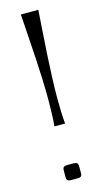

<svg xmlns="http://www.w3.org/2000/svg" viewBox="-105 -668 375 711"><g transform="rotate(-15 83.0 -312.5)"><path d="M117.2 -33.2V-7.8Q117.2 1 113.3 4.4Q109.4 7.8 100.1 7.8H75.2Q65.9 7.8 62 4.4Q58.1 1 58.1 -7.8V-33.2Q58.1 -42.5 62 -46.1Q65.9 -49.8 75.2 -49.8H100.1Q109.4 -49.8 113.3 -46.1Q117.2 -42.5 117.2 -33.2ZM121.1 -632.8Q119.1 -604.5 115.5 -550.5Q111.8 -496.6 109.9 -462.9Q107.9 -429.2 106 -383.3Q104 -337.4 104 -299.8Q104 -239.7 107.9 -200.2H66.9Q70.8 -239.7 70.8 -299.8Q70.8 -338.4 69.1 -383.8Q67.4 -429.2 65.2 -462.4Q63 -495.6 59.6 -549.3Q56.2 -603 54.2 -632.8Z"/></g></svg>

Font: Resagokr
Style: Light
Weight: 300
Designer: gluk
Foundry: gluk
Version: Version 0.95